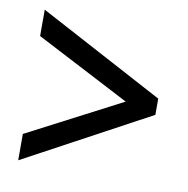

<svg xmlns="http://www.w3.org/2000/svg" viewBox="-59 -635 547 560"><g transform="rotate(10 215.0 -355.0)"><path d="M30 -210V-132L401 -332V-380L30 -578V-500L309 -355Z"/></g></svg>

Font: Noto Sans Arabic ExtCond
Style: Regular
Weight: 400
Width: 2
Designer: Monotype Design Team, Nadine Chahine, Nizar Qandah and Khaled Hosny
Foundry: Monotype Imaging Inc.
Version: Version 2.012